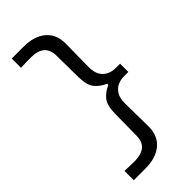

<svg xmlns="http://www.w3.org/2000/svg" viewBox="-290 -858 1033 1033"><g transform="rotate(-45 227.0 -341.5)"><path d="M49.9 122.3H139.1Q217.9 122.3 264.4 84.1Q310.9 45.8 310.9 -25.3Q310.9 -70.1 309.8 -115.1Q308.7 -160.1 308.7 -204.8Q308.7 -243 322.7 -266.2Q336.7 -289.4 359.2 -299.9Q381.7 -310.4 406.9 -310.4H441.2V-373.2H406.9Q381.7 -373.2 359.2 -383.7Q336.7 -394.2 322.7 -417.2Q308.7 -440.2 308.7 -478.4Q308.7 -523.1 309.8 -567.9Q310.9 -612.7 310.9 -657.5Q310.9 -728.6 264.4 -766.8Q217.9 -805 139.1 -805H48.6V-734.5Q75.6 -735.8 95.7 -736Q115.8 -736.2 129.3 -736.2Q179.5 -735.4 204.5 -712.8Q229.5 -690.2 229.8 -646.2L231.8 -479.7Q232.8 -418.3 255 -390.7Q277.1 -363.1 315.9 -345.9V-337Q277.1 -320.1 255 -292.4Q232.8 -264.7 231.8 -203.5L229.8 -36.1Q229.5 7.9 204.5 30.1Q179.5 52.2 129.3 53.5Q115.4 53.5 95.1 53.1Q74.7 52.7 49.9 51.4Z"/></g></svg>

Font: Pinar FD VF
Style: Regular
Weight: 300
Designer: Amin Abedi
Version: Version 2.000